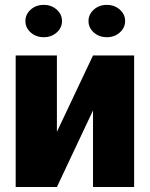

<svg xmlns="http://www.w3.org/2000/svg" viewBox="-20 -751 601 771"><path d="M353.5 -528.3H518.6V0H353.5V-307.6L208.5 0H43V-528.3H208.5V-221.7ZM155.8 -731.4Q186.5 -731.4 207.8 -712.4Q229 -693.4 229 -666.5Q229 -639.6 207.8 -620.6Q186.5 -601.6 155.8 -601.6Q124.5 -601.6 103.3 -620.6Q82 -639.6 82 -666.5Q82 -693.4 103.3 -712.4Q124.5 -731.4 155.8 -731.4ZM409.2 -731.4Q439.9 -731.4 461.2 -712.4Q482.4 -693.4 482.4 -666.5Q482.4 -639.6 461.2 -620.6Q439.9 -601.6 409.2 -601.6Q377.9 -601.6 356.7 -620.6Q335.4 -639.6 335.4 -666.5Q335.4 -693.4 356.7 -712.4Q377.9 -731.4 409.2 -731.4Z"/></svg>

Font: Roboto
Style: Regular
Weight: 900
Designer: Google
Version: Version 2.001171; 2014